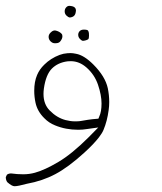

<svg xmlns="http://www.w3.org/2000/svg" viewBox="-36 -335 556 659"><path d="M224.1 -294.4Q224.6 -296.4 224.6 -297.6Q224.6 -298.8 224.6 -299.6Q224.6 -300.3 224.4 -301.5Q224.1 -302.7 223.9 -303.5Q223.6 -304.2 223.4 -304.9Q223.1 -305.7 222.7 -306.6Q218.8 -313 207 -314.5Q204.6 -314.9 202.1 -314.9Q196.3 -314.9 191.9 -310.5Q186 -304.7 186 -296.1Q186 -287.6 191.9 -281.7Q197.8 -275.9 203.6 -274.9Q213.4 -275.9 218.3 -280.8Q223.1 -285.6 224.1 -294.4ZM264.6 -231.4Q260.7 -233.4 252.4 -233.4Q242.7 -233.4 237.8 -228.5Q232.4 -223.1 232.4 -215.3Q232.4 -205.6 241.7 -198.2Q245.1 -195.3 248.5 -194.8Q259.8 -195.8 266.6 -200.2Q269.5 -202.6 269.5 -212.4Q269.5 -222.2 268.3 -225.6Q267.1 -229 266.1 -230Q265.1 -231 264.6 -231.4ZM147.9 -187Q150.4 -186.5 153.1 -186.5Q155.8 -186.5 159.7 -187Q166.5 -188 170.4 -192.4Q178.2 -201.7 178.2 -210.4Q178.2 -213.4 177.5 -215.6Q176.8 -217.8 173.8 -220.7Q167 -227.1 155.8 -230Q153.8 -230.5 151.6 -230.5Q149.4 -230.5 146.5 -229.5Q143.1 -228.5 137.2 -222.7Q130.9 -216.3 130.9 -208.5Q130.9 -199.7 137.7 -192.9Q142.6 -188 147.9 -187ZM220.7 81.5Q206.1 81.5 189 77.1Q159.2 69.3 134.8 44.4Q113.3 22.9 113.3 -12.7Q113.3 -21.5 114.7 -31.7Q121.6 -79.1 142.1 -99.6Q162.6 -120.1 195.8 -124.5Q201.7 -125 207 -125Q236.3 -125 261.2 -103Q288.6 -78.6 300.3 -44.4Q312.5 -8.3 312.5 20.3Q312.5 48.8 304.7 64.9L301.8 72.3Q277.8 74.2 265.6 76.2Q253.4 78.1 245.4 79.6Q237.3 81.1 231.4 81.3Q225.6 81.5 220.7 81.5ZM338.9 15.1Q338.9 -8.3 334 -32.2Q325.2 -72.8 284.2 -113.8Q252.4 -145.5 225.1 -150.4Q213.9 -152.8 206.5 -152.8Q199.2 -152.8 195.3 -152.3Q181.6 -151.4 168.5 -146.5Q137.7 -134.8 115.7 -112.8Q99.6 -97.2 91.3 -77.6Q81.5 -54.7 81.5 -23.4Q81.5 -2.9 85.9 17.6Q92.3 47.4 116.2 70.8Q131.8 86.9 152.8 95.2Q189.5 110.4 232.4 110.4Q248 110.4 262.7 107.9L301.3 102.5Q271 133.3 268.1 136.2Q210.9 193.4 164.3 220.9Q117.7 248.5 84 257.8Q64.5 263.2 43.7 263.2Q22.9 263.2 2.4 260.3Q2 260.3 1.5 260.3Q-5.9 260.3 -12.2 264.6Q-16.1 272.9 -16.1 272.9Q-16.1 283.7 -10.7 290.5Q4.9 304.2 13.7 304.2Q25.4 304.2 55.7 295.9Q109.9 286.1 153.8 262.7Q198.2 239.3 253.4 189Q286.1 159.2 303.7 136.2Q314.9 121.6 319.3 110.8Q332 80.6 336.9 43Q338.9 29.3 338.9 15.1Z"/></svg>

Font: NaikaiFont
Style: ExtraLight
Weight: 200
Version: Version 1.89